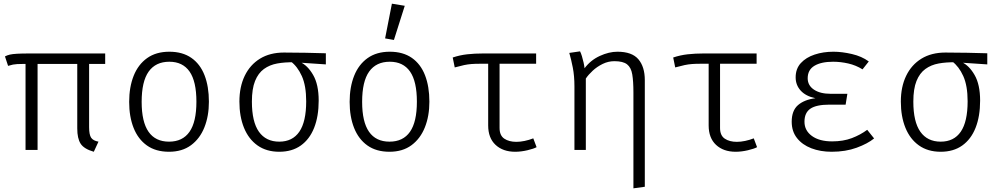

<svg xmlns="http://www.w3.org/2000/svg" viewBox="-20 -816 5440 1045"><path d="M184.5 -484V0H119V-484ZM465 -483.5V-124Q465 -82.5 476.2 -66.2Q487.5 -50 516 -45L490.5 10Q437 -5.5 418.8 -34Q400.5 -62.5 400.5 -117V-484ZM552.5 -525V-468H108Q86 -468 73.5 -467.2Q61 -466.5 50.8 -464.5Q40.5 -462.5 24 -457.5L7 -509Q19.5 -515.5 33.5 -518.8Q47.5 -522 72.5 -523.5Q97.5 -525 143 -525Z M901.5 -534.5Q973.5 -534.5 1021.5 -501Q1069.5 -467.5 1093.2 -406.5Q1117 -345.5 1117 -262.5Q1117 -184.5 1092.5 -123Q1068 -61.5 1019.8 -25.8Q971.5 10 900 10Q828 10 779.8 -24.2Q731.5 -58.5 707.2 -119.8Q683 -181 683 -261.5Q683 -342 707.5 -403.5Q732 -465 780.8 -499.8Q829.5 -534.5 901.5 -534.5ZM901.5 -480Q827.5 -480 789.2 -426.5Q751 -373 751 -261.5Q751 -152.5 788.5 -98.8Q826 -45 900 -45Q974 -45 1011.5 -98.8Q1049 -152.5 1049 -262.5Q1049 -373 1011.8 -426.5Q974.5 -480 901.5 -480Z M1525.5 -530Q1581.5 -530 1644.2 -528.8Q1707 -527.5 1753.5 -526V-465.5L1605 -475.5L1579 -477Q1530.5 -478 1489 -470.5Q1447.5 -463 1416.5 -440.5Q1385.5 -418 1368.2 -375.2Q1351 -332.5 1351 -263Q1351 -153 1389.2 -99Q1427.5 -45 1500 -45Q1572 -45 1609.2 -99.2Q1646.5 -153.5 1646.5 -264.5Q1646.5 -349.5 1622.8 -402Q1599 -454.5 1562.5 -481.5L1613 -478.5Q1654 -460.5 1684.2 -408.2Q1714.5 -356 1714.5 -268.5Q1714.5 -183 1689.8 -120.5Q1665 -58 1617.2 -24Q1569.5 10 1500 10Q1430 10 1381.5 -24.5Q1333 -59 1308 -120.5Q1283 -182 1283 -263Q1283 -343.5 1312 -403.5Q1341 -463.5 1395.2 -496.8Q1449.5 -530 1525.5 -530Z M2101.5 -534.5Q2173.5 -534.5 2221.5 -501Q2269.5 -467.5 2293.2 -406.5Q2317 -345.5 2317 -262.5Q2317 -184.5 2292.5 -123Q2268 -61.5 2219.8 -25.8Q2171.5 10 2100 10Q2028 10 1979.8 -24.2Q1931.5 -58.5 1907.2 -119.8Q1883 -181 1883 -261.5Q1883 -342 1907.5 -403.5Q1932 -465 1980.8 -499.8Q2029.5 -534.5 2101.5 -534.5ZM2101.5 -480Q2027.5 -480 1989.2 -426.5Q1951 -373 1951 -261.5Q1951 -152.5 1988.5 -98.8Q2026 -45 2100 -45Q2174 -45 2211.5 -98.8Q2249 -152.5 2249 -262.5Q2249 -373 2211.8 -426.5Q2174.5 -480 2101.5 -480ZM2113 -796 2183 -784.5 2124 -598.5 2076 -607Z M2898 -525V-469H2593Q2565.5 -469 2546 -467.5Q2526.5 -466 2506.2 -461.8Q2486 -457.5 2455 -449L2444 -503Q2482.5 -516 2523 -520.5Q2563.5 -525 2609.5 -525ZM2699 -485V-119.5Q2699 -78.5 2724.8 -61.2Q2750.5 -44 2790.5 -44Q2811.5 -44 2835.5 -49Q2859.5 -54 2882.5 -63L2900.5 -15Q2885.5 -6.5 2850.5 1.8Q2815.5 10 2784 10Q2717.5 10 2677.2 -27.5Q2637 -65 2637 -133.5V-485Z M3340.5 -534.5Q3419.5 -534.5 3454.5 -493.5Q3489.5 -452.5 3489.5 -380V200.5L3427.5 209V-313.5Q3427.5 -373.5 3421.2 -411Q3415 -448.5 3393 -465.8Q3371 -483 3324 -483Q3290.5 -483 3260 -468Q3229.5 -453 3206 -431.2Q3182.5 -409.5 3168.5 -388.5V0H3106.5V-345.5Q3106.5 -403 3097.5 -448.5Q3088.5 -494 3078.5 -528L3137 -536.5Q3142 -527.5 3147.2 -510.2Q3152.5 -493 3156.5 -474.8Q3160.5 -456.5 3161.5 -444.5Q3194.5 -488.5 3244.5 -511.5Q3294.5 -534.5 3340.5 -534.5Z M4098 -525V-469H3793Q3765.5 -469 3746 -467.5Q3726.5 -466 3706.2 -461.8Q3686 -457.5 3655 -449L3644 -503Q3682.5 -516 3723 -520.5Q3763.5 -525 3809.5 -525ZM3899 -485V-119.5Q3899 -78.5 3924.8 -61.2Q3950.5 -44 3990.5 -44Q4011.5 -44 4035.5 -49Q4059.5 -54 4082.5 -63L4100.5 -15Q4085.5 -6.5 4050.5 1.8Q4015.5 10 3984 10Q3917.5 10 3877.2 -27.5Q3837 -65 3837 -133.5V-485Z M4582.5 -246.5H4495Q4423 -246.5 4390.8 -224.5Q4358.5 -202.5 4358.5 -153.5Q4358.5 -105.5 4399 -76Q4439.5 -46.5 4509 -46.5Q4569.5 -46.5 4616.2 -64.2Q4663 -82 4700 -109.5L4737.5 -62.5Q4702.5 -34 4642.5 -12Q4582.5 10 4506.5 10Q4445 10 4395.8 -9Q4346.5 -28 4317.8 -64.5Q4289 -101 4289 -153.5Q4289 -214 4323.2 -243.8Q4357.5 -273.5 4418 -281.5Q4365.5 -292.5 4338 -322.8Q4310.5 -353 4310.5 -395Q4310.5 -442 4338.8 -472.8Q4367 -503.5 4413.8 -519Q4460.5 -534.5 4516.5 -534.5Q4562.5 -534.5 4616.5 -522Q4670.5 -509.5 4708.5 -481.5L4674.5 -438.5Q4638.5 -461 4596.8 -470.5Q4555 -480 4514.5 -480Q4449.5 -480 4412.8 -458Q4376 -436 4376 -390Q4376 -351 4410 -328.2Q4444 -305.5 4500.5 -305.5H4592Z M5125.5 -530Q5181.5 -530 5244.2 -528.8Q5307 -527.5 5353.5 -526V-465.5L5205 -475.5L5179 -477Q5130.5 -478 5089 -470.5Q5047.5 -463 5016.5 -440.5Q4985.5 -418 4968.2 -375.2Q4951 -332.5 4951 -263Q4951 -153 4989.2 -99Q5027.5 -45 5100 -45Q5172 -45 5209.2 -99.2Q5246.5 -153.5 5246.5 -264.5Q5246.5 -349.5 5222.8 -402Q5199 -454.5 5162.5 -481.5L5213 -478.5Q5254 -460.5 5284.2 -408.2Q5314.5 -356 5314.5 -268.5Q5314.5 -183 5289.8 -120.5Q5265 -58 5217.2 -24Q5169.5 10 5100 10Q5030 10 4981.5 -24.5Q4933 -59 4908 -120.5Q4883 -182 4883 -263Q4883 -343.5 4912 -403.5Q4941 -463.5 4995.2 -496.8Q5049.5 -530 5125.5 -530Z"/></svg>

Font: Fira Code Light Light
Style: Regular
Weight: 300
Monospace: yes
Version: Version 5.002